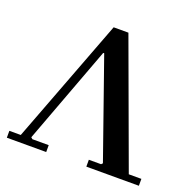

<svg xmlns="http://www.w3.org/2000/svg" viewBox="-119 -793 928 917"><g transform="rotate(20 344.5 -335.0)"><path d="M208 0H8V-35H66L307 -670H382L615 -35H679V0H412V-35H474L481 -42L307 -538H302L117 -42L125 -35H208Z"/></g></svg>

Font: Brygada 1918 SemiBold
Style: Regular
Weight: 600
Designer: Mateusz Machalski | Borys Kosmynka | Przemek Hoffer
Foundry: NIEPODLEGLA 2018
Version: Version 3.006